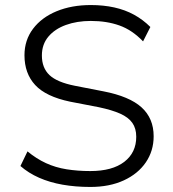

<svg xmlns="http://www.w3.org/2000/svg" viewBox="-20 -733 687 761"><path d="M338 8Q279 8 228 -1Q177 -10 135 -28.5Q93 -47 61 -75L89 -133Q124 -104 162 -86.5Q200 -69 244 -62Q288 -55 338 -55Q425 -55 472.5 -91.5Q520 -128 520 -191Q520 -224 504.5 -246Q489 -268 456.5 -282.5Q424 -297 372 -308L258 -330Q162 -350 119.5 -396Q77 -442 77 -514Q77 -574 111 -619Q145 -664 204.5 -688.5Q264 -713 340 -713Q390 -713 433 -703.5Q476 -694 511.5 -674.5Q547 -655 576 -626L547 -569Q504 -614 453.5 -632Q403 -650 340 -650Q285 -650 241 -634Q197 -618 171.5 -587.5Q146 -557 146 -513Q146 -464 176 -435.5Q206 -407 277 -393L390 -371Q493 -351 541 -307.5Q589 -264 589 -193Q589 -135 558 -89.5Q527 -44 470.5 -18Q414 8 338 8Z"/></svg>

Font: Nunito Sans 8pt Light
Style: Regular
Weight: 300
Version: Version 3.101;gftools[0.9.27]